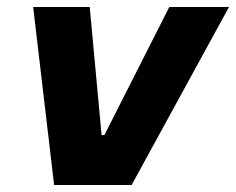

<svg xmlns="http://www.w3.org/2000/svg" viewBox="-20 -530 676 550"><path d="M135 0 75 -510H237L271 -143H279L465 -510H636L357 0Z"/></svg>

Font: Saira SemiExpanded
Style: Bold Italic
Weight: 700
Width: 6
Italic angle: -12°
Designer: Hector Gatti with collaboration of the Omnibus-Type team
Foundry: Omnibus-Type
Version: Version 1.101